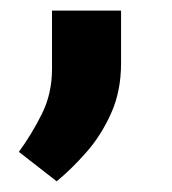

<svg xmlns="http://www.w3.org/2000/svg" viewBox="-20 -134 320 357"><path d="M76.7 -5.9V-114.3H205.1V-16.6Q205.1 35.2 186.8 76.2Q168.5 117.2 140.9 148.7Q113.3 180.2 85.4 203.1L15.1 148.4Q38.6 116.2 57.6 78.4Q76.7 40.5 76.7 -5.9Z"/></svg>

Font: Vazirmatn FD Black
Style: Regular
Weight: 900
Designer: Saber Rastikerdar
Foundry: Saber Rastikerdar
Version: Version 33.003